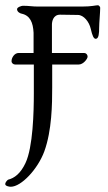

<svg xmlns="http://www.w3.org/2000/svg" viewBox="-30 -425 412 732"><path d="M11 287C51 287 114 220 139 152C168 72 169 -29 169 -91V-179H270C288 -179 304 -201 304 -209C304 -217 298 -223 291 -223H168V-331C168 -342 172 -369 199 -369L267 -368C289 -368 310 -342 316 -315C322 -289 327 -277 335 -277C347 -277 348 -300 348 -318C348 -339 352 -377 352 -395C352 -401 345 -405 344 -405C334 -405 321 -400 282 -400H115C92 -400 82 -403 57 -403C53 -403 35 -398 35 -390C35 -380 46 -374 52 -373C85 -366 96 -339 98 -300V-223H41C25 -223 14 -205 14 -192C14 -184 21 -179 28 -179H99V-69C99 0 96 136 67 197C48 237 25 254 1 260C-1 261 -10 269 -10 277C-10 284 4 287 11 287Z"/></svg>

Font: EB Garamond
Style: Regular
Weight: 400
Designer: Georg Duffner and Octavio Pardo
Foundry: Georg Duffner
Version: Version 1.000;PS 001.000;hotconv 1.0.88;makeotf.lib2.5.64775